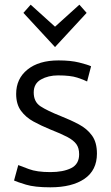

<svg xmlns="http://www.w3.org/2000/svg" viewBox="-20 -788 474 820"><path d="M195 12Q128 12 90.5 0.5Q53 -11 40 -17L58 -83Q69 -79 103 -66Q137 -53 195 -53Q250 -53 284 -70Q318 -87 318 -129Q318 -156 306 -172.5Q294 -189 267.5 -203Q241 -217 195 -235Q156 -251 123 -269Q90 -287 69.5 -315Q49 -343 49 -387Q49 -452 97.5 -491Q146 -530 230 -530Q282 -530 318 -521Q354 -512 369 -505L352 -440Q339 -447 310 -456.5Q281 -466 228 -466Q186 -466 155 -448.5Q124 -431 124 -393Q124 -353 153 -334Q182 -315 240 -292Q283 -275 317.5 -256.5Q352 -238 373 -209Q394 -180 394 -132Q394 -61 341 -24.5Q288 12 195 12ZM215 -587 80 -733 111 -768 215 -674 319 -768 350 -733Z"/></svg>

Font: Ubuntu Sans
Style: Regular
Weight: 400
Designer: Dalton Maag Ltd
Foundry: Dalton Maag Ltd
Version: Version 1.006; ttfautohint (v1.8.4.7-5d5b)